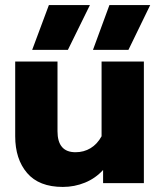

<svg xmlns="http://www.w3.org/2000/svg" viewBox="-20 -723 628 758"><path d="M173 -703H335L248 -526H107ZM412 -703H573L487 -526H347ZM40 -185V-480H207V-205Q207 -122 278 -122Q311 -122 337.5 -138Q364 -154 381 -185V-480H548V0H387V-52Q357 -19 315.5 -2Q274 15 228 15Q134 15 87 -40Q40 -95 40 -185Z"/></svg>

Font: Readiness
Style: Bold
Weight: 700
Designer: Katatrad Team
Foundry: CadsonDemak
Version: Version 1.00;January 16, 2020;FontCreator 12.0.0.2550 64-bit